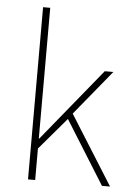

<svg xmlns="http://www.w3.org/2000/svg" viewBox="-52 -762 557 802"><g transform="rotate(5 226.0 -361.0)"><path d="M96 0H126V-132L240 -266L406 0H440L258 -290L412 -478H376L128 -174H126V-722H96V0Z"/></g></svg>

Font: Assistant ExtraLight
Style: Regular
Weight: 275
Designer: Hebrew By Ben Nathan, Latin by Paul Hunt
Version: Version 2.001;PS 002.001;hotconv 1.0.88;makeotf.lib2.5.64775